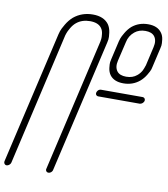

<svg xmlns="http://www.w3.org/2000/svg" viewBox="-119 -887 1029 1173"><g transform="rotate(10 396.0 -300.5)"><path d="M748 -356Q753 -356 757.5 -353Q762 -350 763.5 -345Q765 -340 764 -334Q763 -331 761 -328Q759 -325 756.5 -322Q754 -319 751 -317.5Q748 -316 744.5 -314.5Q741 -313 738 -313H480Q475 -313 470.5 -316Q466 -319 464.5 -324Q463 -329 464.5 -334.5Q466 -340 469.5 -345Q473 -350 478.5 -353Q484 -356 490 -356ZM461 -758Q475 -738 479 -708.5Q483 -679 481 -666Q479 -653 477 -645L287 177Q286 183 282 188Q278 193 272.5 196Q267 199 261 199Q255 199 251 196Q247 193 245 188Q243 183 245 177L435 -645Q436 -652 437.5 -661.5Q439 -671 436.5 -693Q434 -715 423 -729Q402 -757 352 -757Q302 -757 268 -729Q251 -715 238 -692.5Q225 -670 222 -660Q219 -650 217 -645L28 177Q26 186 18 192.5Q10 199 2 199Q-4 199 -8 196Q-12 193 -14 188Q-16 183 -15 177L175 -644Q177 -652 181 -665Q185 -678 202.5 -708Q220 -738 244 -759Q294 -800 362 -800Q430 -800 461 -758ZM519 -550 546 -667Q548 -674 551.5 -685Q555 -696 570 -721.5Q585 -747 605 -765Q647 -800 705 -800Q763 -800 789 -764Q802 -747 805 -722Q808 -697 806.5 -686Q805 -675 803 -668L776 -551Q775 -544 771.5 -532.5Q768 -521 753 -496Q738 -471 717 -453Q675 -418 617 -418Q559 -418 533 -453Q520 -471 517 -496Q514 -521 515.5 -532Q517 -543 519 -550ZM629 -735Q597 -709 589 -668L561 -549Q551 -508 570 -483Q587 -461 627 -461Q667 -461 693 -483Q702 -490 709.5 -499.5Q717 -509 721 -517Q725 -525 728 -533.5Q731 -542 732 -545Q733 -548 734 -550L761 -668Q771 -710 752 -735Q735 -757 695 -757Q656 -757 629 -735Z"/></g></svg>

Font: Soda Fountain
Style: ThinOblique
Weight: 400
Version: Version 1.0